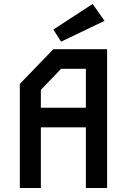

<svg xmlns="http://www.w3.org/2000/svg" viewBox="-20 -948 640 968"><path d="M249 -700 80 -525V0H186V-306H413V0H520V-700ZM186 -495 288 -601H413V-405H186ZM288 -738 507 -843 447 -928 249 -799Z"/></svg>

Font: Kode Mono SemiBold
Style: Regular
Weight: 600
Monospace: yes
Designer: Isa Ozler
Foundry: Kadena LLC
Version: Version 1.206;gftools[0.9.28]